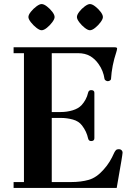

<svg xmlns="http://www.w3.org/2000/svg" viewBox="-20 -926 651 946"><path d="M120 -842Q120 -853 132 -868Q144 -883 159.5 -894.5Q175 -906 185 -906Q196 -906 211 -894.5Q226 -883 237.5 -868Q249 -853 249 -842Q249 -832 237.5 -816.5Q226 -801 211 -789Q196 -777 185 -777Q175 -777 159.5 -789Q144 -801 132 -816.5Q120 -832 120 -842ZM359 -842Q359 -853 370.5 -868Q382 -883 397.5 -894.5Q413 -906 423 -906Q434 -906 449 -894.5Q464 -883 475.5 -868Q487 -853 487 -842Q487 -832 475.5 -816.5Q464 -801 449 -789Q434 -777 423 -777Q413 -777 397.5 -789Q382 -801 370.5 -816.5Q359 -832 359 -842ZM47 0V-29H98V-664H47V-693H545Q557 -693 557 -687Q557 -684 555.5 -678Q554 -672 553 -669Q531 -603 527 -537Q527 -533 522 -529.5Q517 -526 511 -526Q507 -526 501.5 -529Q496 -532 495 -537Q489 -578 466 -610Q448 -636 423.5 -650Q399 -664 364 -664H235V-374H279Q310 -374 338 -382.5Q366 -391 382 -408Q393 -420 401.5 -435.5Q410 -451 414 -469Q417 -482 429 -482Q445 -482 445 -469V-245Q445 -231 429 -231Q417 -231 414 -244Q407 -278 384 -308Q368 -329 339 -337Q310 -345 279 -345H235V-29H330Q379 -29 417.5 -40Q456 -51 491 -91Q508 -110 520 -129.5Q532 -149 543 -174Q547 -182 551.5 -186.5Q556 -191 566 -191Q574 -191 579 -186Q584 -181 584 -174Q584 -169 582 -158.5Q580 -148 578 -133L555 0Z"/></svg>

Font: Monomakh
Style: Regular
Weight: 400
Version: Version 1.200; ttfautohint (v1.8.4.7-5d5b)